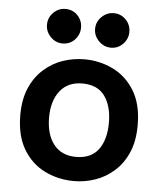

<svg xmlns="http://www.w3.org/2000/svg" viewBox="-53 -773 701 831"><g transform="rotate(5 298.0 -357.5)"><path d="M299 12Q231 12 172.5 -16.5Q114 -45 78.5 -104Q43 -163 43 -253Q43 -321 64.5 -370.5Q86 -420 123 -453Q160 -486 205.5 -501.5Q251 -517 299 -517Q366 -517 424 -488.5Q482 -460 517.5 -401.5Q553 -343 553 -253Q553 -185 532 -135.5Q511 -86 474.5 -53Q438 -20 392.5 -4Q347 12 299 12ZM299 -93Q364 -93 396 -136Q428 -179 428 -253Q428 -325 396.5 -368.5Q365 -412 299 -412Q236 -412 202 -368.5Q168 -325 168 -253Q168 -179 202 -136Q236 -93 299 -93ZM408 -577Q378 -577 355.5 -599.5Q333 -622 333 -652Q333 -683 355.5 -705Q378 -727 408 -727Q439 -727 460.5 -705Q482 -683 482 -652Q482 -622 460.5 -599.5Q439 -577 408 -577ZM198 -577Q168 -577 146 -599.5Q124 -622 124 -652Q124 -683 146 -705Q168 -727 198 -727Q230 -727 251 -705Q272 -683 272 -652Q272 -622 251 -599.5Q230 -577 198 -577Z"/></g></svg>

Font: Inclusive Sans SemiBold
Style: Regular
Weight: 600
Designer: Olivia King
Foundry: Olivia King
Version: Version 2.004